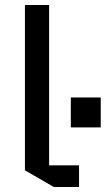

<svg xmlns="http://www.w3.org/2000/svg" viewBox="-20 -750 440 770"><path d="M196 0 80 -67V-730H177V-87H297V0ZM264 -239V-359H384V-239Z"/></svg>

Font: Quantico
Style: Regular
Weight: 400
Designer: Matt Desmond
Foundry: MADtype
Version: Version 2.002